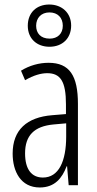

<svg xmlns="http://www.w3.org/2000/svg" viewBox="-20 -820 431 850"><path d="M199 -613C256 -613 295 -650 295 -707C295 -763 254 -800 198 -800C142 -800 103 -764 103 -706C103 -649 143 -613 199 -613ZM200 -649C160 -649 140 -673 140 -706C140 -740 162 -765 199 -765C236 -765 258 -741 258 -706C258 -671 235 -649 200 -649ZM195 -542C153 -542 110 -530 73 -507L91 -465C129 -487 162 -496 189 -496C248 -496 272 -459 272 -358V-315L211 -310C99 -301 36 -245 36 -140C36 -61 72 10 156 10C222 10 255 -31 275 -84H277L284 0H325V-360C325 -485 288 -542 195 -542ZM217 -269 273 -274V-216C273 -106 240 -34 170 -34C120 -34 91 -70 91 -141C91 -220 131 -261 217 -269Z"/></svg>

Font: Noto Sans Gujarati ExtraCondensed Light
Style: Regular
Weight: 300
Width: 2
Designer: Jelle Bosma - Monotype Design Team, Universal Thirst
Foundry: Monotype Imaging Inc.
Version: Version 2.106